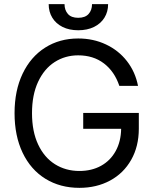

<svg xmlns="http://www.w3.org/2000/svg" viewBox="-20 -904 749 934"><path d="M360.4 -634.8Q296.9 -634.8 245.8 -602.1Q194.8 -569.3 165.3 -505.9Q135.7 -442.4 135.7 -353.5Q135.7 -264.6 165.5 -201.2Q195.3 -137.7 247.6 -105Q299.8 -72.3 366.2 -72.3Q425.8 -72.3 471.4 -97.4Q517.1 -122.6 542.7 -169.2Q568.4 -215.8 569.3 -277.3H384.8V-354.5H655.3V-278.3Q655.3 -191.9 618.2 -126.5Q581.1 -61 515.4 -25.6Q449.7 9.8 366.2 9.8Q272.5 9.8 200.9 -34.4Q129.4 -78.6 90.1 -160.9Q50.8 -243.2 50.8 -353.5Q50.8 -463.4 90.1 -545.7Q129.4 -627.9 199.7 -672.4Q270 -716.8 360.4 -716.8Q434.1 -716.8 495.6 -687.7Q557.1 -658.7 597.7 -606.4Q638.2 -554.2 651.4 -486.3H560.5Q537.1 -556.2 485.6 -595.5Q434.1 -634.8 360.4 -634.8ZM360.4 -756.8Q316.9 -756.8 284.4 -772.9Q252 -789.1 234.4 -817.9Q216.8 -846.7 216.8 -883.8H293.9Q293.9 -855 310.3 -836.2Q326.7 -817.4 360.4 -817.4Q394.5 -817.4 411.1 -836.2Q427.7 -855 427.7 -883.8H505.9Q505.9 -846.7 488 -817.9Q470.2 -789.1 437.3 -772.9Q404.3 -756.8 360.4 -756.8Z"/></svg>

Font: Pretendard Std
Style: Regular
Weight: 400
Designer: Base glyphs from Inter by Rasmus Andersson; Hangeul glyphs from Noto Sans CJK(Source Han Sans) by Jang Soo-young and Kan
Foundry: Kil Hyung-jin
Version: Version 1.309